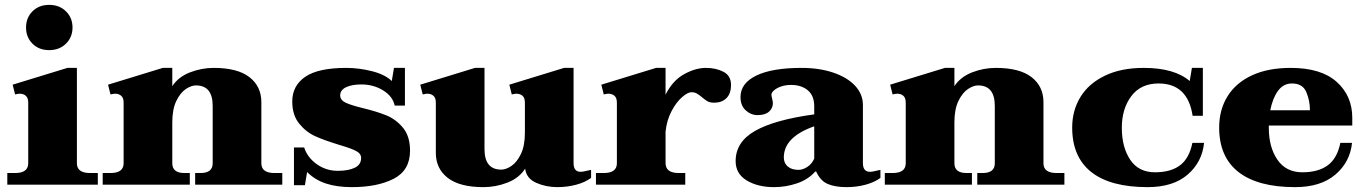

<svg xmlns="http://www.w3.org/2000/svg" viewBox="-20 -759 5607 789"><path d="M87 -646Q87 -686 113.5 -712.5Q140 -739 182 -739Q224 -739 251 -712.5Q278 -686 278 -646Q278 -606 251 -579.5Q224 -553 182 -553Q140 -553 113.5 -579.5Q87 -606 87 -646ZM10 -48H42Q96 -48 96 -88V-337Q96 -357 86 -365.5Q76 -374 61 -374Q56 -374 42 -371L32 -411L257 -480H296V-88Q296 -48 350 -48H382V0H10Z M1140 -48V0H782V-48H804Q854 -48 854 -88V-324Q854 -408 785 -408Q766 -408 743.5 -393Q721 -378 704.5 -344Q688 -310 688 -256V-88Q688 -48 738 -48H760V0H402V-48H434Q488 -48 488 -88V-337Q488 -357 478 -365.5Q468 -374 453 -374Q448 -374 434 -371L424 -411L649 -480H688V-405Q713 -443 760.5 -461.5Q808 -480 858 -480Q956 -480 1005 -442Q1054 -404 1054 -339V-88Q1054 -48 1108 -48Z M1242 -52 1233 2H1188V-153H1230Q1243 -112 1281.5 -84.5Q1320 -57 1368 -57Q1411 -57 1437.5 -69.5Q1464 -82 1464 -110Q1464 -128 1442.5 -139Q1421 -150 1373 -164Q1314 -182 1276 -199Q1238 -216 1209.5 -251Q1181 -286 1181 -342Q1181 -407 1234.5 -443.5Q1288 -480 1403 -480Q1455 -480 1508.5 -466.5Q1562 -453 1590 -426L1599 -480H1644V-325H1602Q1594 -363 1554.5 -387.5Q1515 -412 1465 -412Q1426 -412 1402 -400.5Q1378 -389 1378 -367Q1378 -348 1399.5 -337.5Q1421 -327 1470 -315Q1528 -301 1567.5 -285Q1607 -269 1636 -234Q1665 -199 1665 -140Q1665 -59 1598 -24.5Q1531 10 1426 10Q1364 10 1319 -5Q1274 -20 1242 -52Z M2409 -61V-28Q2385 -10 2348 0Q2311 10 2270 10Q2223 10 2183 -8Q2143 -26 2138 -66Q2113 -27 2065 -8.5Q2017 10 1967 10Q1869 10 1820 -28Q1771 -66 1771 -131V-337Q1771 -357 1761 -365.5Q1751 -374 1736 -374Q1731 -374 1717 -371L1707 -411L1932 -480H1971V-146Q1971 -62 2040 -62Q2059 -62 2081.5 -77Q2104 -92 2120.5 -126Q2137 -160 2137 -214V-337Q2137 -357 2127 -365.5Q2117 -374 2102 -374Q2097 -374 2083 -371L2073 -411L2298 -480H2337V-89Q2337 -53 2366 -53Q2375 -53 2388.5 -56.5Q2402 -60 2409 -61Z M2984 -410Q2984 -374 2965 -355.5Q2946 -337 2915 -337Q2898 -337 2888 -342.5Q2878 -348 2864 -360Q2852 -370 2843 -375Q2834 -380 2821 -380Q2806 -380 2782.5 -359.5Q2759 -339 2739.5 -302Q2720 -265 2715 -218V-89Q2715 -48 2769 -48H2796V0H2429V-48H2461Q2515 -48 2515 -88V-337Q2515 -357 2505 -365.5Q2495 -374 2480 -374Q2475 -374 2461 -371L2451 -411L2676 -480H2715V-370Q2744 -428 2791 -454Q2838 -480 2881 -480Q2922 -480 2953 -464Q2984 -448 2984 -410Z M3003 -97Q3003 -176 3083.5 -221.5Q3164 -267 3326 -289V-322Q3326 -366 3299.5 -388Q3273 -410 3231 -410Q3208 -410 3189.5 -403.5Q3171 -397 3160.5 -387.5Q3150 -378 3150 -370Q3150 -365 3153 -353.5Q3156 -342 3156 -335Q3156 -314 3140 -300Q3124 -286 3093 -286Q3066 -286 3044.5 -305.5Q3023 -325 3023 -360Q3023 -417 3088 -448.5Q3153 -480 3274 -480Q3347 -480 3404.5 -460.5Q3462 -441 3494 -406.5Q3526 -372 3526 -328V-89Q3526 -53 3555 -53Q3564 -53 3577.5 -56.5Q3591 -60 3598 -61V-28Q3574 -10 3537 0Q3500 10 3459 10Q3412 10 3381.5 -3Q3351 -16 3334 -54H3330Q3301 -21 3255 -5.5Q3209 10 3161 10Q3094 10 3048.5 -17.5Q3003 -45 3003 -97ZM3326 -107V-240Q3201 -196 3201 -112Q3201 -89 3217 -75Q3233 -61 3261 -61Q3279 -61 3297.5 -73Q3316 -85 3326 -107Z M4354 -48V0H3996V-48H4018Q4068 -48 4068 -88V-324Q4068 -408 3999 -408Q3980 -408 3957.5 -393Q3935 -378 3918.5 -344Q3902 -310 3902 -256V-88Q3902 -48 3952 -48H3974V0H3616V-48H3648Q3702 -48 3702 -88V-337Q3702 -357 3692 -365.5Q3682 -374 3667 -374Q3662 -374 3648 -371L3638 -411L3863 -480H3902V-405Q3927 -443 3974.5 -461.5Q4022 -480 4072 -480Q4170 -480 4219 -442Q4268 -404 4268 -339V-88Q4268 -48 4322 -48Z M4386 -235Q4386 -305 4420 -360.5Q4454 -416 4520.5 -448Q4587 -480 4680 -480Q4806 -480 4869 -426L4878 -480H4923V-283H4881Q4861 -416 4741 -416Q4668 -416 4629 -364Q4590 -312 4590 -234Q4590 -154 4624.5 -102.5Q4659 -51 4726 -51Q4791 -51 4829 -79.5Q4867 -108 4880 -172H4928Q4920 -93 4860.5 -41.5Q4801 10 4696 10Q4543 10 4464.5 -52Q4386 -114 4386 -235Z M5194 -243V-234Q5194 -154 5229.5 -102.5Q5265 -51 5332 -51Q5397 -51 5436 -79.5Q5475 -108 5488 -172H5536Q5528 -93 5467.5 -41.5Q5407 10 5302 10Q5149 10 5069.5 -52Q4990 -114 4990 -235Q4990 -308 5024.5 -363.5Q5059 -419 5125 -449.5Q5191 -480 5284 -480Q5409 -480 5473 -422.5Q5537 -365 5537 -275V-243ZM5200 -306H5363Q5363 -346 5348 -381Q5333 -416 5289 -416Q5254 -416 5232 -386Q5210 -356 5200 -306Z"/></svg>

Font: Taviraj Black
Style: Regular
Weight: 900
Designer: Katatrad Team
Foundry: CadsonDemak
Version: Version 1.030